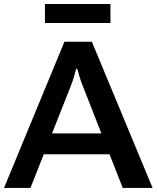

<svg xmlns="http://www.w3.org/2000/svg" viewBox="-26 -919 767 939"><path d="M-6.3 0H123L320.8 -500Q329.1 -521.5 335.4 -542.5Q341.8 -563.5 346.7 -582.5H352.1Q356.9 -563.5 363.3 -542.5Q369.6 -521.5 378.4 -500L574.2 0H720.2L423.3 -714.8H289.1ZM134.3 -164.6H571.8L534.7 -266.6H170.4ZM193.8 -806.6H514.2V-899.4H193.8Z"/></svg>

Font: Roboto Flex
Style: wght 600 wdth 140 opsz 13.0 GRAD 0.00 slnt 0.00 XTRA 468 XOPQ 96 YOPQ 79 YTLC 514 YTUC 712 YTAS 750 YTDE -203.00 YTFI 738
Weight: 600
Width: 8
Designer: Berlow after Robertson
Foundry: Google
Version: Version 3.100